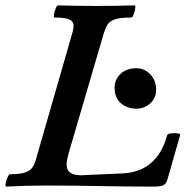

<svg xmlns="http://www.w3.org/2000/svg" viewBox="-32 -688 696 712"><path d="M-9 4Q-13 4 -11 -7.5Q-9 -19 -4 -30.5Q1 -42 5 -42Q43 -42 61.5 -48.5Q80 -55 88 -67Q96 -79 101 -96L236 -565Q242 -584 240.5 -597Q239 -610 223.5 -616.5Q208 -623 170 -623Q166 -623 168 -634Q170 -645 174.5 -656.5Q179 -668 183 -668Q218 -667 254 -666.5Q290 -666 325 -666Q361 -666 396.5 -666.5Q432 -667 467 -668Q471 -668 469.5 -656.5Q468 -645 463.5 -634Q459 -623 455 -623Q415 -623 395 -616.5Q375 -610 367 -597Q359 -584 353 -565L222 -118Q219 -107 217 -96.5Q215 -86 215 -78Q215 -57 228.5 -47.5Q242 -38 269 -38L423 -45Q486 -48 527.5 -83Q569 -118 588 -187Q590 -192 602.5 -193.5Q615 -195 626.5 -193.5Q638 -192 636 -187L589 -23Q585 -7 574.5 -1.5Q564 4 537 4Q437 4 336 2Q235 0 134 0Q99 0 63 1Q27 2 -9 4ZM474 -285Q440 -285 416.5 -305Q393 -325 393 -363Q393 -393 415 -414Q437 -435 474 -435Q504 -435 525.5 -412Q547 -389 547 -356Q547 -324 525 -304.5Q503 -285 474 -285Z"/></svg>

Font: Junicode VF
Style: Italic
Weight: 400
Italic angle: -11°
Designer: Peter S. Baker
Version: Version 2.209